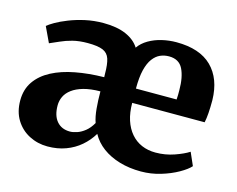

<svg xmlns="http://www.w3.org/2000/svg" viewBox="-85 -696 1028 832"><g transform="rotate(15 429.0 -279.5)"><path d="M187 11Q142.5 11 104.8 -8.5Q67 -28 44.5 -64.5Q22 -101 22 -151.5Q22 -201 46.8 -236.8Q71.5 -272.5 115.8 -295.8Q160 -319 219.2 -330.2Q278.5 -341.5 347.5 -342.5L347 -358Q347 -400.5 339.2 -424.2Q331.5 -448 308.8 -457.5Q286 -467 241 -467Q202.5 -467 173.5 -459.5Q144.5 -452 121.5 -441.5Q98.5 -431 78 -422.5L45.5 -491.5Q55 -500 77 -512.8Q99 -525.5 131 -538.2Q163 -551 202.2 -559.8Q241.5 -568.5 284.5 -568.5Q345 -568.5 385.8 -550.8Q426.5 -533 446 -501.5Q461.5 -524 488 -539.5Q514.5 -555 546.5 -562.5Q578.5 -570 611 -570Q716 -570 770 -516.8Q824 -463.5 826 -367.5Q826 -334 824.2 -309.5Q822.5 -285 818.5 -266.5H493.5Q493.5 -223 504.5 -189.2Q515.5 -155.5 535.8 -132Q556 -108.5 584 -96.5Q612 -84.5 646 -84.5Q690 -84.5 730 -98.5Q770 -112.5 793 -127.5L818.5 -69.5Q803.5 -52.5 770.5 -33.8Q737.5 -15 694.5 -2Q651.5 11 606 11Q554 11 510 -2Q466 -15 433.2 -39.2Q400.5 -63.5 382 -97.5Q362.5 -65 334.2 -40.8Q306 -16.5 269 -2.8Q232 11 187 11ZM493 -330.5H675.5Q676.5 -338.5 676.5 -351.2Q676.5 -364 676.5 -372.5Q676.5 -431 658.8 -466.8Q641 -502.5 596 -502.5Q575 -502.5 556.8 -494.5Q538.5 -486.5 524 -467.2Q509.5 -448 501.2 -414.8Q493 -381.5 493 -330.5ZM264.5 -76.5Q278.5 -76.5 296.2 -82.5Q314 -88.5 331.5 -102.5Q349 -116.5 363 -141Q354 -166.5 350.8 -202.8Q347.5 -239 347.5 -279Q303.5 -278.5 272.5 -269.8Q241.5 -261 221.8 -246.2Q202 -231.5 193 -212.5Q184 -193.5 184 -172.5Q184 -126.5 205.5 -101.5Q227 -76.5 264.5 -76.5Z"/></g></svg>

Font: Merriweather ExtraBold
Style: Regular
Weight: 800
Version: Version 2.100